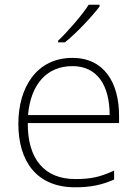

<svg xmlns="http://www.w3.org/2000/svg" viewBox="-20 -786 585 816"><path d="M403 -758V-766H357C330 -723 269 -653 227 -613V-606H256C308 -648 370 -715 403 -758ZM288 -540C136 -540 58 -415 58 -260C58 -100 136 10 299 10C365 10 413 0 465 -23V-61C404 -33 365 -25 300 -25C169 -25 97 -110 98 -263H486V-294C486 -434 423 -540 288 -540ZM288 -505C395 -505 446 -421 446 -297H99C111 -432 182 -505 288 -505Z"/></svg>

Font: Noto Sans Ethiopic ExtraLight
Style: Regular
Weight: 200
Designer: Monotype Design Team
Foundry: Monotype Imaging Inc.
Version: Version 2.102